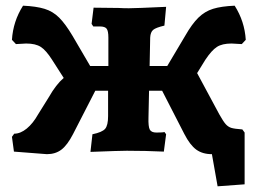

<svg xmlns="http://www.w3.org/2000/svg" viewBox="-20 -530 909 675"><path d="M832 -75 840 -64V118L745 125L725 12Q692 12 670 -4Q648 -20 628 -59L550 -211H504L502 -117Q501 -85 506.5 -74.5Q512 -64 530 -64Q554 -64 558 -66L564 -58L556 3Q492 0 426 0Q400 0 298 4L305 -58Q339 -65 349.5 -77Q360 -89 360 -122V-211H315L237 -59Q217 -20 196 -4Q175 12 145 12L29 3L22 -49L30 -60Q52 -60 74 -78Q96 -96 114 -128L152 -189Q177 -233 204 -256L163 -320Q142 -353 123.5 -365Q105 -377 72 -377Q64 -377 36 -375L22 -390Q26 -455 61 -510Q107 -508 136.5 -499Q166 -490 188 -468Q210 -446 235 -404L297 -298H361V-398Q361 -421 355 -429Q349 -437 331 -437H308L302 -446L309 -503L397 -502Q414 -501 433 -501Q457 -501 564 -506L558 -440Q528 -433 518.5 -425Q509 -417 508 -398L506 -298H568L631 -404Q655 -446 677.5 -468Q700 -490 729 -499Q758 -508 805 -510Q840 -455 844 -390L830 -375Q802 -377 794 -377Q761 -377 742.5 -365Q724 -353 702 -320L673 -273L751 -128Q765 -103 773.5 -93.5Q782 -84 793 -80.5Q804 -77 832 -75Z"/></svg>

Font: Alegreya SC ExtraBold
Style: Regular
Weight: 800
Designer: Juan Pablo del Peral
Foundry: Huerta Tipografica
Version: Version 2.007; ttfautohint (v1.6)